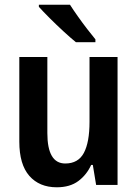

<svg xmlns="http://www.w3.org/2000/svg" viewBox="-20 -785 584 815"><path d="M479 -543V0H388L374 -85H367Q348 -43 312.5 -16.5Q277 10 221 10Q147 10 104.5 -38.5Q62 -87 62 -184V-543H181V-220Q181 -91 257 -91Q312 -91 336 -136Q360 -181 360 -268V-543ZM277 -765Q291 -743 310.5 -715.5Q330 -688 350 -662Q370 -636 385 -618V-606H302Q281 -623 250.5 -651Q220 -679 191 -708Q162 -737 145 -756V-765Z"/></svg>

Font: Noto Sans Hebrew Condensed SemiBold
Style: Regular
Weight: 600
Width: 3
Designer: Ben Nathan
Foundry: Google LLC
Version: Version 3.001; ttfautohint (v1.8.4.7-5d5b)